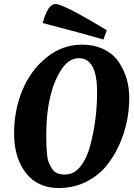

<svg xmlns="http://www.w3.org/2000/svg" viewBox="-20 -935 676 967"><path d="M618 -537.5C609.3 -567.2 596.2 -595.3 578.5 -622C560.8 -648.7 536 -670 504 -686C472 -702 434.7 -710 392 -710C327.3 -710 268.5 -688.8 215.5 -646.5C162.5 -604.2 121.8 -549.5 93.5 -482.5C65.2 -415.5 51 -341.8 51 -261.5C51 -181.2 70.7 -115.5 110 -64.5C149.3 -13.5 204.7 12 276 12C324.7 12 369.3 2.2 410 -17.5C450.7 -37.2 484.3 -62.7 511 -94C537.7 -125.3 560.3 -161.3 579 -202C597.7 -242.7 611 -283.3 619 -324C627 -364.7 631 -403 631 -439C631 -475 626.7 -507.8 618 -537.5ZM385.5 -97C363.8 -69.7 337.5 -56 306.5 -56C275.5 -56 254 -65.7 242 -85C235.3 -95.7 230 -106 226 -116C217.3 -134 213 -180.7 213 -256C213 -394 237.3 -502 286 -580C312 -621.3 342.3 -642 377 -642C438.3 -642 469 -585 469 -471C469 -379.7 457.7 -290.7 435 -204C423.7 -160 407.2 -124.3 385.5 -97ZM259 -915C233.7 -915 212.3 -883 195 -819C335.7 -782.3 437.7 -754.7 501 -736L518 -783C372 -871 285.7 -915 259 -915Z"/></svg>

Font: Oleo Script
Style: Regular
Weight: 400
Designer: Soytutype
Foundry: Soytutype
Version: Version 1.002